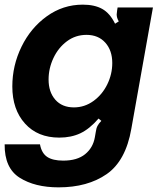

<svg xmlns="http://www.w3.org/2000/svg" viewBox="-20 -596 692 826"><path d="M0 25H152Q159 63 183 79Q207 95 252 95Q312 95 346 67.5Q380 40 388 -5L392 -28Q394 -44 399.5 -54.5Q405 -65 416 -76L404 -86Q365 -41 325.5 -22.5Q286 -4 235 -4Q142 -4 87.5 -64.5Q33 -125 33 -224Q33 -314 72.5 -395Q112 -476 181.5 -526Q251 -576 336 -576Q387 -576 420 -557.5Q453 -539 475 -494L491 -504Q482 -519 482 -534Q482 -538 484 -552L486 -564H638L545 -42Q521 96 439 153Q357 210 232 210Q130 210 64.5 168.5Q-1 127 0 25ZM463 -325Q463 -379 433 -412.5Q403 -446 352 -446Q305 -446 268 -418.5Q231 -391 210 -346.5Q189 -302 189 -254Q189 -200 218 -167Q247 -134 298 -134Q344 -134 382 -161.5Q420 -189 441.5 -233Q463 -277 463 -325Z"/></svg>

Font: Open Sauce Sans ExBold Italic
Style: Regular
Weight: 800
Italic angle: -10°
Designer: Alfredo Marco Pradil
Foundry: Creative Sauce Fz LLC
Version: Version 1.477